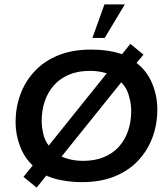

<svg xmlns="http://www.w3.org/2000/svg" viewBox="-20 -820 759 875"><path d="M147 35 87 -14 129 -66Q92 -100 71.5 -153Q51 -206 51 -264Q51 -329 72.5 -388.5Q94 -448 137 -494.5Q180 -541 244.5 -567.5Q309 -594 395 -594Q475 -594 536 -573L574 -620L634 -571L602 -533Q648 -499 672.5 -442Q697 -385 697 -320Q697 -255 675.5 -195.5Q654 -136 611 -89.5Q568 -43 503.5 -16.5Q439 10 353 10Q309 10 266 2.5Q223 -5 191 -20ZM170 -269Q170 -241 177.5 -209Q185 -177 204 -154L192 -144L485 -509L488 -478Q471 -486 444.5 -491.5Q418 -497 389 -497Q335 -497 294 -479.5Q253 -462 225.5 -431Q198 -400 184 -358.5Q170 -317 170 -269ZM244 -86 243 -116Q292 -87 360 -87Q412 -87 452.5 -103.5Q493 -120 521 -150.5Q549 -181 563.5 -223Q578 -265 578 -315Q578 -351 565.5 -390Q553 -429 522 -454L544 -459ZM401 -647 456 -800H549L457 -647Z"/></svg>

Font: Rokkitt SemiBold
Style: Italic
Weight: 600
Italic angle: -9°
Designer: Vernon Adams
Foundry: Vernon Adams
Version: Version 3.103